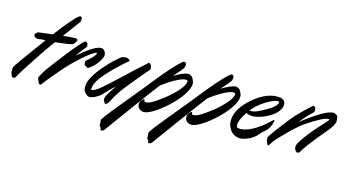

<svg xmlns="http://www.w3.org/2000/svg" viewBox="-159 -1028 3048 1672"><g transform="rotate(15 1365.0 -192.0)"><path d="M404.8 -639.2Q405.8 -637.7 406.5 -636Q407.2 -634.3 407.2 -632.8Q407.2 -626 404.1 -621.1Q400.9 -616.2 400.9 -610.8Q401.9 -610.8 404.5 -613Q407.2 -615.2 408.2 -615.2H408.7V-614.7Q408.7 -614.3 409.2 -613.8Q409.2 -612.8 407.2 -609.6Q405.3 -606.4 399.9 -599.1L287.1 -445.8Q321.8 -449.7 351.6 -451.9Q381.3 -454.1 399.9 -454.1Q406.7 -454.1 412.8 -450Q418.9 -445.8 418.9 -439Q418.9 -434.1 415 -430.2Q411.1 -426.3 408.2 -420.7Q405.3 -415 398.9 -405.8Q395.5 -401.9 387.9 -398.4Q380.4 -395 366.7 -391.8Q353 -388.7 332.5 -385.7Q312 -382.8 283.2 -379.9L233.9 -374Q224.1 -361.8 209.5 -341.1Q194.8 -320.3 177 -294.4Q159.2 -268.6 139.4 -239.3Q119.6 -210 99.9 -179.9Q80.1 -149.9 61.5 -121.3Q43 -92.8 27.8 -68.6Q12.7 -44.4 2 -26.6Q-8.8 -8.8 -13.2 0Q-19 11.2 -22.7 15.1Q-26.4 19 -28.8 19Q-31.2 19 -33.4 17.6Q-35.6 16.1 -37.1 16.1Q-40 16.1 -41.7 17.1Q-43.5 18.1 -44.9 18.1Q-47.4 18.1 -49.1 15.4Q-50.8 12.7 -54.2 4.9Q-58.1 -3.4 -61.5 -12.9Q-64.9 -22.5 -64.9 -33.2Q-64.9 -34.7 -64.5 -39.1Q-64 -43.5 -64 -60.1Q-64 -62.5 -63.7 -64.7Q-63.5 -66.9 -62 -70.8Q-58.6 -77.6 -47.4 -94.5Q-36.1 -111.3 -19.5 -134.8Q-2.9 -158.2 17.8 -186.8Q38.6 -215.3 60.8 -246.1Q83 -276.9 106 -308.1Q128.9 -339.4 149.9 -368.2H132.8Q113.3 -368.2 102.1 -365.5Q90.8 -362.8 81.1 -362.8Q73.2 -362.8 65.9 -365.5Q58.6 -368.2 51.8 -375Q47.9 -377.9 46.4 -383.8Q44.9 -389.6 44.9 -395Q44.9 -398.9 45.9 -401.4Q46.9 -403.8 49.8 -403.8Q53.2 -403.8 55.2 -406.2Q57.1 -408.7 59.3 -411.6Q61.5 -414.6 64.9 -417Q68.4 -419.4 74.2 -419.9Q76.7 -419.9 87.4 -421.4Q98.1 -422.9 115 -425Q131.8 -427.2 153.3 -429.9Q174.8 -432.6 199.2 -435.1Q228 -474.1 256.8 -510.3Q285.6 -546.4 310.1 -575Q334.5 -603.5 353 -622.1Q371.6 -640.6 379.9 -645Q388.2 -648.9 393.1 -648.9Q397.5 -648.9 399.9 -646Q402.3 -643.1 404.8 -639.2Z M510.7 -433.1Q510.7 -429.2 512.5 -425.3Q514.2 -421.4 514.2 -416Q514.2 -409.2 507.8 -399.9Q504.9 -396 497.6 -387Q490.2 -377.9 480.5 -365.5Q470.7 -353 459.2 -337.6Q447.8 -322.3 436 -306.2Q457.5 -324.2 483.9 -345.7Q510.3 -367.2 537.4 -385.7Q564.5 -404.3 590.1 -416.7Q615.7 -429.2 635.7 -429.2Q640.6 -429.2 643.8 -428.5Q647 -427.7 650.9 -426.8L661.1 -420.9Q670.9 -413.6 676 -400.4Q681.2 -387.2 681.2 -376Q681.2 -364.3 674.3 -349.1Q667.5 -334 657.7 -318.8Q647.9 -303.7 637.2 -290.8Q626.5 -277.8 619.1 -271Q611.8 -264.2 604.2 -257.3Q596.7 -250.5 589.6 -244.9Q582.5 -239.3 576.4 -235.6Q570.3 -231.9 565.9 -231.9Q560.5 -231.9 557.9 -233.2Q555.2 -234.4 554.2 -235.8Q552.7 -237.8 552.7 -240.2Q552.7 -242.7 551 -242.4Q549.3 -242.2 547.9 -242.2Q546.4 -242.2 544.9 -242.4Q543.5 -242.7 542 -244.1Q536.6 -246.6 534.7 -252Q532.7 -257.3 531.7 -267.1Q531.7 -279.3 533.4 -284.2Q535.2 -289.1 539.1 -292Q543.5 -295.4 546.1 -297.6Q548.8 -299.8 551.8 -302.5Q554.7 -305.2 558.3 -308.3Q562 -311.5 567.9 -316.9Q589.8 -335.4 601.3 -352.1Q612.8 -368.7 613.8 -379.9Q605 -378.9 588.6 -370.6Q572.3 -362.3 546.6 -343Q521 -323.7 485.1 -291.5Q449.2 -259.3 400.9 -210.9Q387.7 -197.8 366.7 -174.1Q345.7 -150.4 323 -123.5Q300.3 -96.7 278.8 -71Q257.3 -45.4 243.2 -27.8L215.8 8.8Q212.9 12.2 210.4 14.2Q208 16.1 204.1 16.1Q198.7 16.1 191.9 9.8Q188 6.3 187.3 1.7Q186.5 -2.9 182.1 -12.2Q177.2 -20.5 175.5 -26.6Q173.8 -32.7 172.9 -38.1Q172.9 -39.6 173.3 -41Q173.8 -42.5 174.8 -44.9Q177.7 -51.3 190.7 -75Q203.6 -98.6 227.1 -131.8Q232.9 -139.6 245.6 -157Q258.3 -174.3 275.4 -196.8Q292.5 -219.2 313 -245.8Q333.5 -272.5 354.5 -299.1Q375.5 -325.7 396.2 -351.1Q417 -376.5 434.8 -396.7Q452.6 -417 466.3 -430.9Q480 -444.8 486.8 -448.2L493.2 -450.2Q495.6 -450.2 495.4 -448.2Q495.1 -446.3 498 -444.8Q503.4 -443.4 506.6 -440.9Q509.8 -438.5 510.7 -433.1Z M878.9 -362.8Q876.5 -360.8 863 -349.1Q849.6 -337.4 830.3 -319.3Q811 -301.3 787.8 -278.6Q764.6 -255.9 742.2 -231.4Q719.7 -207 700.4 -183.1Q681.2 -159.2 669.9 -139.2Q656.2 -115.7 650.6 -97.9Q645 -80.1 645 -65.9Q645 -63 645 -60.8Q645 -58.6 646 -56.2Q647.9 -55.2 651.9 -55.2Q663.1 -55.2 680.4 -64.9Q697.8 -74.7 723.6 -95.7Q749.5 -116.7 785.2 -149.2Q820.8 -181.6 868.7 -227.1Q928.2 -283.7 965.8 -317.9Q1003.4 -352.1 1024.7 -371.1Q1045.9 -390.1 1054.4 -397.7Q1063 -405.3 1064.9 -408.2Q1067.4 -412.1 1069.8 -412.1Q1071.3 -412.1 1073.5 -411.1Q1075.7 -410.2 1079.1 -410.2Q1082 -410.2 1083.3 -409.2Q1084.5 -408.2 1085.2 -406.5Q1085.9 -404.8 1087.2 -402.8Q1088.4 -400.9 1090.8 -398.9Q1093.8 -396 1096.4 -386.5Q1099.1 -377 1099.1 -368.2Q1099.1 -358.4 1095.7 -355Q1092.3 -352.5 1077.1 -335Q1062 -317.4 1039.8 -290.8Q1017.6 -264.2 991.2 -231.7Q964.8 -199.2 939 -168Q910.2 -133.3 890.9 -105.2Q871.6 -77.1 859.4 -56.6Q847.2 -36.1 841.1 -23.7Q835 -11.2 833 -6.8Q831.1 -2.9 830.1 -1.7Q829.1 -0.5 828.1 0.7Q827.1 2 825.4 4.4Q823.7 6.8 820.8 13.2Q817.9 19 815.4 21.5Q813 23.9 810.8 24.7Q808.6 25.4 806.6 25.6Q804.7 25.9 802.7 27.8Q801.3 29.3 799.3 30.8Q797.4 32.2 795.9 32.2Q791 32.2 788.1 23.9Q786.6 20.5 784.4 17.6Q782.2 14.6 780 11.7Q777.8 8.8 776.4 4.6Q774.9 0.5 774.9 -5.9Q774.9 -7.3 775.4 -9Q775.9 -10.7 775.9 -13.2Q776.4 -22 780.8 -32.5Q785.2 -43 791.3 -53.5Q797.4 -64 804 -74Q810.5 -84 815.9 -91.8L845.7 -138.2Q832.5 -127 818.6 -113.3Q804.7 -99.6 791.5 -85.9Q778.3 -72.3 766.6 -60.1Q754.9 -47.9 746.1 -39.1Q735.4 -28.8 722.4 -20.3Q709.5 -11.7 696.3 -5.1Q683.1 1.5 670.2 5.1Q657.2 8.8 647 8.8Q644.5 8.8 642.6 8.8Q640.6 8.8 638.7 7.8Q631.8 6.3 625 2Q618.2 -2.4 611.8 -9.8Q602.1 -17.6 595 -29.5Q587.9 -41.5 587.9 -65.9Q587.9 -70.3 587.9 -75.7Q587.9 -81.1 588.9 -86.9Q592.3 -115.2 609.6 -148.7Q627 -182.1 651.9 -216.1Q676.8 -250 705.6 -282Q734.4 -314 760.5 -339.1Q786.6 -364.3 806.4 -380.6Q826.2 -397 833 -399.9Q837.9 -401.9 841.3 -402.3Q844.7 -402.8 847.7 -403.1Q850.6 -403.3 853.8 -403.6Q856.9 -403.8 860.8 -404.8Q863.3 -405.8 865.5 -405.8Q867.7 -405.8 870.1 -405.8Q877 -405.8 882.1 -403.1Q887.2 -400.4 892.1 -397.9Q902.8 -391.6 902.8 -386.2Q902.8 -381.3 898.9 -378.9Z M1378.9 -448.2Q1376 -442.4 1368.2 -432.4Q1360.4 -422.4 1349.6 -410.2Q1338.9 -397.9 1326.4 -384Q1314 -370.1 1302.2 -356Q1318.4 -365.7 1335.2 -375Q1352.1 -384.3 1368.4 -391.6Q1384.8 -398.9 1399.7 -403.6Q1414.6 -408.2 1427.2 -408.2Q1429.7 -408.2 1431.6 -407.7Q1433.6 -407.2 1436 -407.2Q1448.7 -404.8 1461.2 -393.8Q1473.6 -382.8 1479 -363.8Q1486.8 -353 1486.8 -335Q1486.8 -311.5 1475.3 -284.2Q1463.9 -256.8 1444.3 -228Q1424.8 -199.2 1398.9 -170.2Q1373 -141.1 1344.5 -114.3Q1315.9 -87.4 1286.1 -64.2Q1256.3 -41 1229 -23.7Q1201.7 -6.3 1178.2 3.4Q1154.8 13.2 1139.2 13.2Q1127.4 13.2 1116.5 9.5Q1105.5 5.9 1096.9 -1.2Q1088.4 -8.3 1083.3 -18.8Q1078.1 -29.3 1078.1 -43Q1078.1 -60.5 1089.8 -76.2Q1105 -95.2 1114.3 -95.2Q1115.7 -95.2 1116.9 -93.5Q1118.2 -91.8 1118.2 -85Q1118.2 -79.6 1121.3 -76.4Q1124.5 -73.2 1132.8 -73.2Q1140.6 -73.2 1153.1 -76.2Q1165.5 -79.1 1182.1 -87.9Q1205.6 -101.1 1233.9 -120.6Q1262.2 -140.1 1290.5 -162.8Q1318.8 -185.5 1345.2 -210.2Q1371.6 -234.9 1392.1 -258.5Q1412.6 -282.2 1424.8 -303.5Q1437 -324.7 1437 -340.8Q1437 -343.3 1436.5 -345.5Q1436 -347.7 1435.1 -350.1Q1429.7 -354 1418.9 -354Q1401.9 -354 1377.4 -344.5Q1353 -335 1325.2 -319.6Q1297.4 -304.2 1268.3 -284.9Q1239.3 -265.6 1213.9 -246.1Q1176.3 -197.3 1144.5 -154.3Q1112.8 -111.3 1086.9 -76.2Q1066.9 -49.3 1042 -15.4Q1017.1 18.6 991.2 54Q965.3 89.4 940.4 123.5Q915.5 157.7 895.8 184.8Q876 211.9 863 230Q850.1 248 848.1 251Q845.2 255.4 842.3 257.6Q839.4 259.8 836.4 260.5Q833.5 261.2 830.1 262Q826.7 262.7 822.3 264.2Q821.3 265.1 818.8 265.1Q815.9 265.1 814.7 261.2Q813.5 257.3 812.7 252.4Q812 247.6 810.8 242.9Q809.6 238.3 807.1 236.8Q801.8 234.4 799.3 228.8Q796.9 223.1 796.9 217.8Q796.9 214.8 797.9 212.9Q797.9 206.1 796.4 198.5Q794.9 190.9 794.9 178.2Q794.9 176.8 795.7 174.6Q796.4 172.4 799.3 167.5Q802.2 162.6 807.9 154.3Q813.5 146 823.2 132.8Q833.5 118.7 855.5 91.1Q877.4 63.5 906 28.6Q934.6 -6.3 966.3 -45.2Q998 -84 1027.8 -120.1Q1057.6 -156.2 1082.5 -186.8Q1107.4 -217.3 1122.1 -235.8Q1136.7 -254.4 1158.4 -281.5Q1180.2 -308.6 1204.8 -338.1Q1229.5 -367.7 1255.1 -396.7Q1280.8 -425.8 1303 -449Q1325.2 -472.2 1341.8 -486.6Q1358.4 -501 1365.2 -501Q1377 -501 1381.6 -493.9Q1386.2 -486.8 1386.2 -477.1Q1386.2 -469.2 1383.8 -461.7Q1381.3 -454.1 1378.9 -448.2Z M1808.1 -448.2Q1805.2 -442.4 1797.4 -432.4Q1789.6 -422.4 1778.8 -410.2Q1768.1 -397.9 1755.6 -384Q1743.2 -370.1 1731.4 -356Q1747.6 -365.7 1764.4 -375Q1781.2 -384.3 1797.6 -391.6Q1814 -398.9 1828.9 -403.6Q1843.8 -408.2 1856.4 -408.2Q1858.9 -408.2 1860.8 -407.7Q1862.8 -407.2 1865.2 -407.2Q1877.9 -404.8 1890.4 -393.8Q1902.8 -382.8 1908.2 -363.8Q1916 -353 1916 -335Q1916 -311.5 1904.5 -284.2Q1893.1 -256.8 1873.5 -228Q1854 -199.2 1828.1 -170.2Q1802.2 -141.1 1773.7 -114.3Q1745.1 -87.4 1715.3 -64.2Q1685.5 -41 1658.2 -23.7Q1630.9 -6.3 1607.4 3.4Q1584 13.2 1568.4 13.2Q1556.6 13.2 1545.7 9.5Q1534.7 5.9 1526.1 -1.2Q1517.6 -8.3 1512.5 -18.8Q1507.3 -29.3 1507.3 -43Q1507.3 -60.5 1519 -76.2Q1534.2 -95.2 1543.5 -95.2Q1544.9 -95.2 1546.1 -93.5Q1547.4 -91.8 1547.4 -85Q1547.4 -79.6 1550.5 -76.4Q1553.7 -73.2 1562 -73.2Q1569.8 -73.2 1582.3 -76.2Q1594.7 -79.1 1611.3 -87.9Q1634.8 -101.1 1663.1 -120.6Q1691.4 -140.1 1719.7 -162.8Q1748 -185.5 1774.4 -210.2Q1800.8 -234.9 1821.3 -258.5Q1841.8 -282.2 1854 -303.5Q1866.2 -324.7 1866.2 -340.8Q1866.2 -343.3 1865.7 -345.5Q1865.2 -347.7 1864.3 -350.1Q1858.9 -354 1848.1 -354Q1831.1 -354 1806.6 -344.5Q1782.2 -335 1754.4 -319.6Q1726.6 -304.2 1697.5 -284.9Q1668.5 -265.6 1643.1 -246.1Q1605.5 -197.3 1573.7 -154.3Q1542 -111.3 1516.1 -76.2Q1496.1 -49.3 1471.2 -15.4Q1446.3 18.6 1420.4 54Q1394.5 89.4 1369.6 123.5Q1344.7 157.7 1325 184.8Q1305.2 211.9 1292.2 230Q1279.3 248 1277.3 251Q1274.4 255.4 1271.5 257.6Q1268.6 259.8 1265.6 260.5Q1262.7 261.2 1259.3 262Q1255.9 262.7 1251.5 264.2Q1250.5 265.1 1248 265.1Q1245.1 265.1 1243.9 261.2Q1242.7 257.3 1241.9 252.4Q1241.2 247.6 1240 242.9Q1238.8 238.3 1236.3 236.8Q1231 234.4 1228.5 228.8Q1226.1 223.1 1226.1 217.8Q1226.1 214.8 1227.1 212.9Q1227.1 206.1 1225.6 198.5Q1224.1 190.9 1224.1 178.2Q1224.1 176.8 1224.9 174.6Q1225.6 172.4 1228.5 167.5Q1231.4 162.6 1237.1 154.3Q1242.7 146 1252.4 132.8Q1262.7 118.7 1284.7 91.1Q1306.6 63.5 1335.2 28.6Q1363.8 -6.3 1395.5 -45.2Q1427.2 -84 1457 -120.1Q1486.8 -156.2 1511.7 -186.8Q1536.6 -217.3 1551.3 -235.8Q1565.9 -254.4 1587.6 -281.5Q1609.4 -308.6 1634 -338.1Q1658.7 -367.7 1684.3 -396.7Q1710 -425.8 1732.2 -449Q1754.4 -472.2 1771 -486.6Q1787.6 -501 1794.4 -501Q1806.2 -501 1810.8 -493.9Q1815.4 -486.8 1815.4 -477.1Q1815.4 -469.2 1813 -461.7Q1810.5 -454.1 1808.1 -448.2Z M2254.4 -192.9Q2252.4 -184.6 2249 -173.3Q2245.6 -162.1 2238.8 -149.2Q2231.9 -136.2 2221.2 -122.8Q2210.4 -109.4 2194.3 -96.2Q2184.1 -87.4 2177.2 -80.8Q2170.4 -74.2 2165.8 -68.8Q2161.1 -63.5 2157.2 -58.8Q2153.3 -54.2 2148.7 -49.1Q2144 -43.9 2137.5 -38.1Q2130.9 -32.2 2120.6 -24.9Q2108.9 -16.1 2094.5 -8.3Q2080.1 -0.5 2064.5 5.4Q2048.8 11.2 2033 14.6Q2017.1 18.1 2002.4 18.1Q1982.9 18.1 1967.3 9.8Q1955.6 7.3 1941.9 -2.4Q1928.2 -12.2 1916.5 -27.8Q1904.8 -43.5 1897.2 -64.9Q1889.6 -86.4 1889.6 -112.8Q1889.6 -147 1906.5 -188.5Q1923.3 -230 1965.3 -276.9Q1999 -313.5 2033.7 -340.3Q2068.4 -367.2 2101.8 -384.3Q2135.3 -401.4 2165.5 -409.7Q2195.8 -418 2220.2 -418Q2225.6 -418 2230.2 -417.5Q2234.9 -417 2239.3 -416Q2241.2 -417 2245.6 -417Q2257.3 -417 2267.6 -413.3Q2277.8 -409.7 2285.4 -402.8Q2293 -396 2297.6 -386.7Q2302.2 -377.4 2302.2 -366.2Q2302.2 -341.8 2289.6 -319.8Q2276.9 -297.9 2256.3 -279.1Q2235.8 -260.3 2210 -245.1Q2184.1 -230 2157.2 -219.2Q2130.4 -208.5 2105.2 -202.6Q2080.1 -196.8 2061.5 -196.8Q2047.4 -196.8 2030.8 -200.7Q2014.2 -204.6 2004.4 -210Q1978.5 -172.4 1965.6 -143.8Q1952.6 -115.2 1952.6 -91.8Q1952.6 -77.6 1956.5 -67.9Q1968.3 -62 1989.3 -62Q2009.3 -62 2035.6 -69.6Q2062 -77.1 2093.5 -93.5Q2125 -109.9 2160.6 -136Q2196.3 -162.1 2234.4 -199.2Q2241.2 -206.1 2245.8 -209.5Q2250.5 -212.9 2253.4 -212.9Q2256.3 -212.9 2256.3 -207ZM2185.5 -298.8Q2206.1 -311 2219.5 -322.3Q2232.9 -333.5 2241 -343Q2249 -352.5 2252.4 -360.6Q2255.9 -368.7 2256.3 -375Q2252 -380.9 2241.2 -380.9Q2230.5 -380.9 2214.6 -375.7Q2198.7 -370.6 2180.2 -361.6Q2161.6 -352.5 2141.4 -340.3Q2121.1 -328.1 2101.8 -313.7Q2082.5 -299.3 2064.9 -283.2Q2047.4 -267.1 2034.7 -251Q2028.8 -244.6 2024.4 -237.8Q2028.3 -236.8 2032 -236.8Q2035.6 -236.8 2039.6 -236.8Q2064.5 -236.8 2100.1 -252.7Q2135.7 -268.6 2185.5 -298.8Z M2575.2 -388.2Q2575.2 -381.8 2573.5 -375.7Q2571.8 -369.6 2564.5 -362.8Q2560.5 -359.4 2550.3 -349.4Q2540 -339.4 2527.8 -326.7Q2515.6 -314 2503.4 -300.5Q2491.2 -287.1 2483.4 -276.9Q2480.5 -272.9 2475.1 -266.1Q2469.7 -259.3 2461.4 -250Q2481 -265.1 2504.2 -282.7Q2527.3 -300.3 2552.2 -317.9Q2577.1 -335.4 2602.8 -351.8Q2628.4 -368.2 2652.3 -380.6Q2676.3 -393.1 2697.8 -400.6Q2719.2 -408.2 2736.3 -408.2Q2750 -408.2 2758.3 -399.9Q2766.6 -399.9 2771.2 -393.3Q2775.9 -386.7 2778.1 -377.9Q2780.3 -369.1 2780.8 -360.4Q2781.2 -351.6 2781.2 -347.2Q2781.2 -328.6 2770 -307.6Q2758.8 -286.6 2741 -263.4Q2723.1 -240.2 2701.2 -214.8Q2679.2 -189.5 2657.2 -162.1Q2634.8 -134.3 2615.7 -109.6Q2596.7 -85 2582.5 -65.4Q2568.4 -45.9 2559.1 -31.7Q2549.8 -17.6 2546.4 -11.2Q2541 -0.5 2536.9 3.2Q2532.7 6.8 2528.3 6.8Q2527.3 6.8 2526.4 6.8Q2525.4 6.8 2524.4 5.9Q2520 5.9 2518.1 7.8Q2516.1 9.8 2515.1 9.8Q2513.2 9.8 2512.2 4.9Q2511.2 2 2510.3 1.7Q2509.3 1.5 2507.8 1.2Q2506.3 1 2504.6 -0.2Q2502.9 -1.5 2500.5 -6.8Q2497.6 -12.2 2494.9 -19.5Q2492.2 -26.9 2492.2 -36.1Q2492.2 -44.9 2495.4 -55.7Q2498.5 -66.4 2507.3 -80.1Q2539.6 -131.3 2573.5 -173.6Q2607.4 -215.8 2636.7 -248.5Q2666 -281.2 2688 -304.4Q2710 -327.6 2718.3 -340.8Q2712.9 -344.2 2706.5 -344.2Q2696.8 -344.2 2681.4 -339.4Q2666 -334.5 2642.6 -322.8Q2619.1 -311 2586.4 -291.3Q2553.7 -271.5 2509.3 -241.2Q2494.6 -231 2475.6 -214.6Q2456.5 -198.2 2435.8 -179Q2415 -159.7 2394.3 -139.2Q2373.5 -118.7 2355 -99.6Q2336.4 -80.6 2321.8 -64.9Q2307.1 -49.3 2299.3 -40Q2291 -29.3 2282.5 -16.4Q2273.9 -3.4 2268.6 3.9Q2266.1 8.3 2263.9 11.2Q2261.7 14.2 2259.3 14.2Q2250.5 7.8 2248.5 4.2Q2246.6 0.5 2246.6 -2Q2246.6 -5.9 2246.6 -6.3Q2246.6 -6.8 2245.6 -7.8Q2241.7 -11.2 2242.2 -14.6Q2242.7 -18.1 2239.3 -22Q2237.8 -23.4 2237.5 -24.9Q2237.3 -26.4 2237.3 -27.8V-37.1Q2235.4 -41 2235.4 -45.9Q2235.4 -51.3 2238.3 -57.1Q2241.7 -64 2252.4 -79.8Q2263.2 -95.7 2278.6 -116.7Q2293.9 -137.7 2312.3 -161.9Q2330.6 -186 2348.6 -209.2Q2366.7 -232.4 2382.8 -252.4Q2398.9 -272.5 2410.2 -285.2Q2421.4 -297.4 2435.3 -312Q2449.2 -326.7 2464.1 -341.3Q2479 -356 2493.4 -369.9Q2507.8 -383.8 2519.5 -394.8Q2531.2 -405.8 2539.3 -412.6Q2547.4 -419.4 2549.3 -420.9Q2550.8 -421.9 2551 -422.4Q2551.3 -422.9 2552.2 -422.9Q2552.7 -422.9 2554.7 -421.9Q2555.2 -421.4 2556.2 -420.9Q2559.1 -420.9 2560.3 -420.2Q2561.5 -419.4 2562.3 -418.5Q2563 -417.5 2563.7 -416Q2564.5 -414.6 2566.4 -413.1Q2569.3 -410.2 2571.8 -410.9Q2574.2 -411.6 2574.2 -409.2V-408.2Q2574.2 -407.7 2573.2 -405.8Q2572.3 -404.3 2572.3 -403.1Q2572.3 -401.9 2572.3 -400.9Q2572.3 -397 2573.7 -395.3Q2575.2 -393.6 2575.2 -388.2Z"/></g></svg>

Font: Oregano
Style: Italic
Weight: 400
Italic angle: -12°
Designer: Astigmatic (AOETI)
Foundry: Astigmatic (AOETI)
Version: Version 1.000